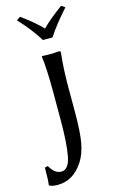

<svg xmlns="http://www.w3.org/2000/svg" viewBox="-172 -702 576 968"><g transform="rotate(-15 115.5 -218.0)"><path d="M120 -509Q82 -571 19 -639L39 -652Q110 -600 145 -562Q183 -601 253 -652L272 -639Q205 -564 170 -509ZM182 -251V-120Q182 -11 172 43Q162 97 138 135Q86 216 3 216Q-26 216 -40 207L-41 204Q-37 189 -37 115L-21 111Q4 156 39 156Q77 156 89.5 91Q102 26 102 -96V-235Q102 -368 93 -429L95 -432Q138 -429 182 -433Q188 -433 189.5 -431.5Q191 -430 191 -423Q182 -339 182 -251Z"/></g></svg>

Font: Libertinus Sans
Style: Regular
Weight: 400
Designer: Philipp H. Poll
Foundry: Khaled Hosny
Version: Version 6.1